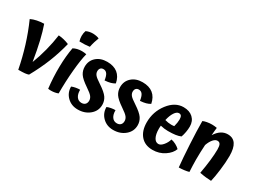

<svg xmlns="http://www.w3.org/2000/svg" viewBox="-60 -1389 2756 2072"><g transform="rotate(30 1317.5 -353.5)"><path d="M479 -516Q447 -387 399 -267Q351 -147 281 -21Q264 -14 235.5 -11Q207 -8 154 -8Q127 -148 85.5 -282Q44 -416 -13 -544Q20 -560 61.5 -568.5Q103 -577 148 -578Q175 -502 199 -400.5Q223 -299 246 -158Q281 -247 307.5 -349.5Q334 -452 347 -548Q380 -546 414 -537.5Q448 -529 479 -516Z M659 -750Q683 -749 703 -745Q723 -741 736 -734Q727 -713 716 -677Q705 -641 699 -609Q671 -605 640 -603.5Q609 -602 573 -603Q568 -619 565.5 -635Q563 -651 563 -667Q563 -685 566 -702Q569 -719 574 -732Q593 -741 613.5 -745.5Q634 -750 659 -750ZM545 -501Q566 -513 592.5 -519.5Q619 -526 649 -526Q663 -526 677.5 -524.5Q692 -523 706 -520Q685 -440 672 -298Q659 -156 659 -5Q643 2 619.5 6.5Q596 11 571 11Q560 11 551.5 10Q543 9 536 8Q520 -129 522.5 -262Q525 -395 545 -501Z M993 -316Q1075 -262 1102 -222Q1129 -182 1129 -133Q1129 -57 1069.5 -7Q1010 43 923 43Q843 43 790.5 -8.5Q738 -60 738 -136Q758 -145 788 -150.5Q818 -156 840 -155Q839 -102 861 -70.5Q883 -39 922 -39Q951 -39 967.5 -55.5Q984 -72 984 -102Q984 -128 966.5 -151.5Q949 -175 889 -215Q809 -269 783.5 -308.5Q758 -348 758 -397Q758 -470 809.5 -516.5Q861 -563 944 -563Q1026 -563 1075.5 -523.5Q1125 -484 1140 -407Q1118 -393 1089.5 -385Q1061 -377 1018 -374Q1011 -426 994 -450Q977 -474 948 -474Q925 -474 912.5 -460Q900 -446 900 -421Q900 -397 917 -375.5Q934 -354 993 -316Z M1434 -316Q1516 -262 1543 -222Q1570 -182 1570 -133Q1570 -57 1510.5 -7Q1451 43 1364 43Q1284 43 1231.5 -8.5Q1179 -60 1179 -136Q1199 -145 1229 -150.5Q1259 -156 1281 -155Q1280 -102 1302 -70.5Q1324 -39 1363 -39Q1392 -39 1408.5 -55.5Q1425 -72 1425 -102Q1425 -128 1407.5 -151.5Q1390 -175 1330 -215Q1250 -269 1224.5 -308.5Q1199 -348 1199 -397Q1199 -470 1250.5 -516.5Q1302 -563 1385 -563Q1467 -563 1516.5 -523.5Q1566 -484 1581 -407Q1559 -393 1530.5 -385Q1502 -377 1459 -374Q1452 -426 1435 -450Q1418 -474 1389 -474Q1366 -474 1353.5 -460Q1341 -446 1341 -421Q1341 -397 1358 -375.5Q1375 -354 1434 -316Z M1800 -332Q1820 -326 1840.5 -323Q1861 -320 1879 -320Q1890 -320 1901 -321Q1912 -322 1916 -323Q1923 -349 1926.5 -371.5Q1930 -394 1930 -412Q1930 -442 1921 -456Q1912 -470 1892 -470Q1864 -470 1839 -432.5Q1814 -395 1800 -332ZM1962 -183Q1991 -178 2021 -162Q2051 -146 2071 -126Q2052 -70 1987 -26.5Q1922 17 1839 17Q1744 17 1691 -44.5Q1638 -106 1638 -211Q1638 -344 1717.5 -447.5Q1797 -551 1903 -551Q1977 -551 2020.5 -510.5Q2064 -470 2064 -402Q2064 -370 2057.5 -333Q2051 -296 2040 -266Q2014 -254 1976 -248.5Q1938 -243 1882 -243Q1859 -243 1835.5 -246Q1812 -249 1788 -255Q1787 -239 1786.5 -231Q1786 -223 1786 -216Q1786 -148 1806.5 -109Q1827 -70 1863 -70Q1891 -70 1920.5 -105Q1950 -140 1962 -183Z M2300 -127Q2300 -95 2301.5 -52.5Q2303 -10 2305 23Q2283 30 2247.5 34.5Q2212 39 2181 39Q2170 -65 2160.5 -235Q2151 -405 2151 -522Q2169 -531 2199.5 -536.5Q2230 -542 2262 -542Q2276 -542 2291 -540.5Q2306 -539 2323 -536Q2321 -519 2318.5 -495Q2316 -471 2314 -440Q2344 -488 2381 -512Q2418 -536 2462 -536Q2529 -536 2561.5 -487.5Q2594 -439 2594 -341Q2594 -264 2581.5 -164.5Q2569 -65 2555 -10Q2525 -11 2488.5 -15Q2452 -19 2411 -27Q2428 -120 2437 -200Q2446 -280 2446 -338Q2446 -382 2435 -401Q2424 -420 2400 -420Q2374 -420 2349 -391.5Q2324 -363 2306 -313Q2303 -267 2301.5 -218.5Q2300 -170 2300 -127Z"/></g></svg>

Font: Atma SemiBold
Style: Regular
Weight: 600
Designer: Gregori Vincens, Jeremie Hornus, Riccardo Olocco, Yoann Minet.
Foundry: black foundry
Version: Version 1.102;PS 1.100;hotconv 1.0.86;makeotf.lib2.5.63406